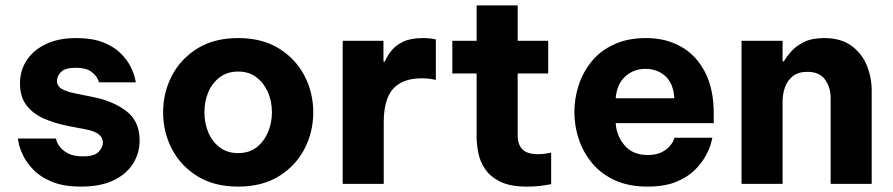

<svg xmlns="http://www.w3.org/2000/svg" viewBox="-20 -681 3306 711"><path d="M281 10Q215 10 172 -8Q129 -26 103.5 -52.5Q78 -79 65.5 -105.5Q53 -132 49.5 -150Q46 -168 46 -168H187Q187 -168 190 -158Q193 -148 203.5 -135Q214 -122 234 -112Q254 -102 288 -102Q330 -102 345.5 -119Q361 -136 361 -153Q361 -189 302 -201L230 -215Q184 -224 143.5 -241.5Q103 -259 78.5 -290.5Q54 -322 54 -372Q54 -420 79 -458Q104 -496 150.5 -518Q197 -540 262 -540Q323 -540 363.5 -523.5Q404 -507 428 -482.5Q452 -458 464 -433.5Q476 -409 479.5 -392.5Q483 -376 483 -376H347Q347 -376 341 -389.5Q335 -403 316.5 -416.5Q298 -430 260 -430Q221 -430 206 -414.5Q191 -399 191 -382Q191 -362 208.5 -352Q226 -342 254 -336L323 -322Q399 -307 448 -269.5Q497 -232 497 -161Q497 -113 472 -74Q447 -35 399 -12.5Q351 10 281 10Z M862 10Q773 10 711 -28.5Q649 -67 616.5 -129.5Q584 -192 584 -265Q584 -338 616.5 -400.5Q649 -463 711 -501.5Q773 -540 862 -540Q951 -540 1013 -501.5Q1075 -463 1107.5 -400.5Q1140 -338 1140 -265Q1140 -192 1107.5 -129.5Q1075 -67 1013 -28.5Q951 10 862 10ZM862 -114Q902 -114 929.5 -135Q957 -156 972 -190.5Q987 -225 987 -265Q987 -306 972 -340Q957 -374 929.5 -395Q902 -416 862 -416Q822 -416 794 -395Q766 -374 751.5 -340Q737 -306 737 -265Q737 -225 751.5 -190.5Q766 -156 794 -135Q822 -114 862 -114Z M1249 0V-530H1400V-453H1405Q1414 -474 1430 -494Q1446 -514 1474 -527Q1502 -540 1546 -540Q1568 -540 1581 -537.5Q1594 -535 1594 -535V-385Q1594 -385 1579.5 -388Q1565 -391 1542 -391Q1471 -391 1436 -352.5Q1401 -314 1401 -227V0Z M1931 10Q1869 10 1832 -8.5Q1795 -27 1776 -55.5Q1757 -84 1751 -116Q1745 -148 1745 -175V-409H1655V-530H1745V-661H1897V-530H2010V-409H1897V-179Q1897 -146 1914.5 -128Q1932 -110 1973 -110Q1991 -110 2006 -113Q2021 -116 2021 -116V1Q2021 1 1994 5.5Q1967 10 1931 10Z M2378 10Q2308 10 2257 -13.5Q2206 -37 2173 -76.5Q2140 -116 2123.5 -165Q2107 -214 2107 -266Q2107 -316 2122.5 -364.5Q2138 -413 2170.5 -453Q2203 -493 2253.5 -516.5Q2304 -540 2373 -540Q2446 -540 2502.5 -508Q2559 -476 2591 -413.5Q2623 -351 2623 -262V-225H2260Q2263 -177 2293.5 -142Q2324 -107 2378 -107Q2409 -107 2428.5 -116.5Q2448 -126 2459 -138.5Q2470 -151 2474 -161Q2478 -171 2478 -171H2618Q2618 -171 2613.5 -152.5Q2609 -134 2595 -107Q2581 -80 2554.5 -53Q2528 -26 2485 -8Q2442 10 2378 10ZM2260 -317H2477Q2474 -372 2444 -399Q2414 -426 2370 -426Q2326 -426 2295 -397.5Q2264 -369 2260 -317Z M2726 0V-530H2878V-454H2883Q2892 -470 2909.5 -490Q2927 -510 2956.5 -525Q2986 -540 3032 -540Q3094 -540 3133 -511.5Q3172 -483 3190 -438.5Q3208 -394 3208 -345V0H3056V-319Q3056 -357 3035.5 -386Q3015 -415 2970 -415Q2936 -415 2916 -399Q2896 -383 2887 -358Q2878 -333 2878 -305V0Z"/></svg>

Font: Be Vietnam Pro
Style: Bold
Weight: 700
Designer: Lam Bao, Tony Le, Vietanh Nguyen
Foundry: Yellow Type Foundry
Version: Version 1.002; ttfautohint (v1.8.3)